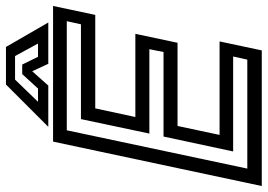

<svg xmlns="http://www.w3.org/2000/svg" viewBox="-164 -751 898 644"><g transform="rotate(-90 285.0 -429.0)"><path d="M-17 0 132 -700H587L557 -558.5H243.5L214.5 -424H493.5L463.5 -282.5H184.5L154.5 -141.5H468L438 0ZM41.5 -48.5H407L417.5 -96H99L149 -329.5H432.5L442 -377H159L207.5 -606.5H525.5L536 -654H170ZM323.5 -858H449.5L531.5 -716H393L368 -770L320 -716H181.5ZM340 -827.5 265.5 -750.5H310L358.5 -803.5H390.5L416.5 -750.5H461L419 -827.5Z"/></g></svg>

Font: Tourney Thin Medium
Style: Italic
Weight: 500
Italic angle: -12°
Version: Version 1.015